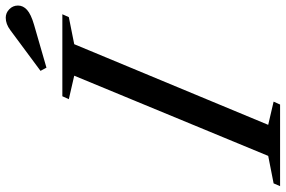

<svg xmlns="http://www.w3.org/2000/svg" viewBox="-258 -824 1010 679"><g transform="rotate(-90 247.5 -485.0)"><path d="M35.2 -42 318.8 -728 235.8 -747.1 246.1 -770H536.1L525.9 -747.1L430.2 -728L145 -42L227.1 -22.9L216.8 0H-71.8L-62 -22.9ZM347.2 -826.2 335.9 -847.2 480 -954.1Q501.5 -970.2 523.9 -970.2Q541 -970.2 554 -957.5Q566.9 -944.8 566.9 -926.8Q566.9 -908.7 551.5 -894.8Q536.1 -880.9 499 -870.1Z"/></g></svg>

Font: Libre Caslon Text
Style: Italic
Weight: 400
Italic angle: -25°
Designer: Pablo Impallari, Rodrigo Fuenzalida
Foundry: Pablo Impallari, Rodrigo Fuenzalida
Version: Version 1.002